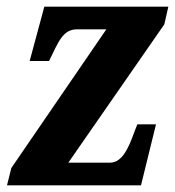

<svg xmlns="http://www.w3.org/2000/svg" viewBox="-20 -556 525 576"><path d="M1 0H403L448 -183H392L383 -160C367 -116 348 -68 310 -68H185L473 -483L485 -536H113L69 -373H127L129 -377C155 -429 168 -468 211 -468H299L14 -52Z"/></svg>

Font: Noto Serif Condensed Extra
Style: Italic
Weight: 800
Width: 3
Italic angle: -12°
Designer: Monotype Design Team
Foundry: Monotype Imaging Inc.
Version: Version 1.901